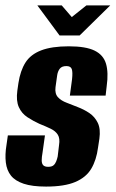

<svg xmlns="http://www.w3.org/2000/svg" viewBox="-22 -676 427 709"><path d="M148 13Q97 13 65.5 2.5Q34 -8 18.5 -27.5Q3 -47 -0.5 -76Q-4 -105 2 -141L7 -176H144L135 -112Q132 -96 132 -84Q132 -72 137.5 -66Q143 -60 156 -60Q169 -60 175.5 -65.5Q182 -71 185.5 -80Q189 -89 191 -98L196 -140Q200 -165 191.5 -178.5Q183 -192 165.5 -200.5Q148 -209 123 -219Q101 -229 79.5 -243Q58 -257 47.5 -280.5Q37 -304 42 -341L46 -369Q53 -415 72 -445Q91 -475 130 -490Q169 -505 232 -505Q295 -505 327.5 -489Q360 -473 369.5 -440.5Q379 -408 372 -358L368 -323H236L244 -383Q247 -410 243 -421Q239 -432 223 -432Q206 -432 198.5 -422Q191 -412 189 -397L183 -354Q180 -330 192 -317Q204 -304 224.5 -296.5Q245 -289 264 -281Q288 -272 308 -258.5Q328 -245 339 -222.5Q350 -200 345 -164L340 -131Q334 -85 315 -53Q296 -21 256 -4Q216 13 148 13ZM198 -545 116 -656H206L243 -613L297 -656H385L272 -545Z"/></svg>

Font: Alumni Sans Thin ExtraBold
Style: Italic
Weight: 800
Italic angle: -8°
Version: Version 1.016